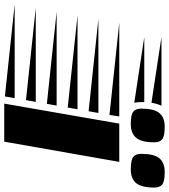

<svg xmlns="http://www.w3.org/2000/svg" viewBox="-220 -810 778 883"><g transform="rotate(90 168.5 -369.0)"><path d="M204 0 296 -529H472L379 0ZM171 -3 -253 -48H179ZM205 -196 -219 -241H213ZM222 -292 -202 -337H230ZM239 -388 -185 -433H247ZM256 -484 -168 -529H263ZM188 -100 -236 -145H196ZM590 -690Q590 -631 569.5 -606.5Q549 -582 506.5 -582Q464 -582 449.5 -593Q435 -604 435 -630Q435 -689 455.5 -713.5Q476 -738 518.5 -738Q561 -738 575.5 -727Q590 -716 590 -690ZM382 -690Q382 -631 361 -606.5Q340 -582 298 -582Q256 -582 241.5 -593Q227 -604 227 -630Q227 -689 247.5 -713.5Q268 -738 310.5 -738Q353 -738 367.5 -727Q382 -716 382 -690ZM214 -723Q205 -706 200 -677L-102 -723ZM197 -630Q197 -612 200 -598L-102 -644H197Z"/></g></svg>

Font: Faster One
Style: Regular
Weight: 400
Designer: Eduardo Rodriguez Tunni
Foundry: Eduardo Rodriguez Tunni
Version: Version 1.002